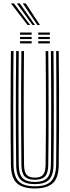

<svg xmlns="http://www.w3.org/2000/svg" viewBox="-20 -1100 409 1128"><path d="M184.8 7.2Q113.5 7.2 79.2 -23.8Q45 -54.8 44.2 -131.5Q43.2 -202.2 42.8 -283.9Q42.2 -365.5 42.2 -452.8Q42.2 -540 42.8 -628.1Q43.2 -716.2 44.2 -800H59.5Q58.8 -723 58.2 -636.5Q57.8 -550 57.8 -461.1Q57.8 -372.2 58.2 -288.2Q58.8 -204.2 59.5 -132.5Q60.5 -65.2 89 -35.4Q117.5 -5.5 184.8 -5.5Q252 -5.5 280.4 -35.4Q308.8 -65.2 309.8 -132.5Q310.5 -203 311 -284.5Q311.5 -366 311.5 -453.2Q311.5 -540.5 311.1 -628.6Q310.8 -716.8 309.8 -800H325Q326.2 -697.8 326.8 -583.5Q327.2 -469.2 326.9 -353.8Q326.5 -238.2 325 -131.5Q324.2 -54.2 289.9 -23.5Q255.5 7.2 184.8 7.2ZM184.8 -18.2Q128.5 -18.2 102 -43.4Q75.5 -68.5 75 -131.5Q74 -209.8 73.5 -291.8Q73 -373.8 73 -458.2Q73 -542.8 73.5 -628.5Q74 -714.2 75 -800H90.2Q89.5 -719.2 88.9 -633.5Q88.2 -547.8 88.4 -461.2Q88.5 -374.8 89 -291.4Q89.5 -208 90.2 -132Q91 -76.2 113.2 -53.6Q135.5 -31 184.8 -31Q234 -31 256.1 -53.5Q278.2 -76 279 -132Q279.8 -207.5 280.2 -290Q280.8 -372.5 280.8 -458.2Q280.8 -544 280.2 -630.4Q279.8 -716.8 279 -800H294.2Q295.2 -718.2 295.8 -632.5Q296.2 -546.8 296.2 -460.6Q296.2 -374.5 295.8 -291.4Q295.2 -208.2 294.2 -131.5Q293.8 -69 267.6 -43.6Q241.5 -18.2 184.8 -18.2ZM184.8 -43.8Q143.5 -43.8 124.9 -63.4Q106.2 -83 105.8 -132.5Q104.5 -226.2 104.1 -338.6Q103.8 -451 104 -569.5Q104.2 -688 105.8 -800H121Q120.2 -719.8 119.8 -639.4Q119.2 -559 119.2 -476.8Q119.2 -394.5 119.8 -308.9Q120.2 -223.2 121.2 -132.5Q121.8 -90.5 136 -73.5Q150.2 -56.5 184.8 -56.5Q219.2 -56.5 233.4 -73.5Q247.5 -90.5 248 -132.5Q249.5 -258 249.9 -368.5Q250.2 -479 249.8 -584.5Q249.2 -690 248.2 -800H263.5Q264.5 -723.5 265 -637.2Q265.5 -551 265.5 -462.5Q265.5 -374 265 -289.6Q264.5 -205.2 263.5 -132.5Q263 -82.5 244.2 -63.1Q225.5 -43.8 184.8 -43.8ZM204.8 -896V-908.8H272.8V-896ZM97.8 -845V-857.8H166V-845ZM97.8 -870.5V-883.2H166V-870.5ZM97.8 -896V-908.8H166V-896ZM204.8 -845V-857.8H272.8V-845ZM204.8 -870.5V-883.2H272.8V-870.5ZM142 -953.2 44 -1080.2H61.8L156.8 -953.2ZM170.8 -953.2 78.8 -1080.2H96.5L185.5 -953.2ZM199.5 -953.2 113.5 -1080.2H131.2L214.5 -953.2Z"/></svg>

Font: Big Shoulders Inline Display Thin Medium
Style: Regular
Weight: 500
Version: Version 2.002